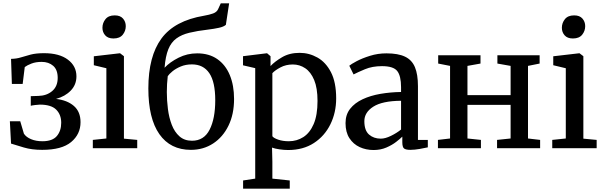

<svg xmlns="http://www.w3.org/2000/svg" viewBox="-20 -886 3612 1148"><path d="M232 10Q170.5 10 123 -4Q75.5 -18 46 -27.5L39 -161H101L123 -86.5Q136.5 -66 165.8 -53.8Q195 -41.5 233.5 -41.5Q293.5 -41.5 319.8 -72.5Q346 -103.5 346 -152Q346 -200.5 316 -230.5Q286 -260.5 218 -260.5Q209.5 -260.5 189.5 -258Q169.5 -255.5 164 -253.5V-311L209.5 -312.5Q259 -313.5 292 -341.5Q325 -369.5 325 -420.5Q325 -469 298 -492.5Q271 -516 229 -516Q194 -516 167.8 -505.8Q141.5 -495.5 128 -485L115.5 -384H51L46 -534Q78.5 -534.5 105.5 -543Q132.5 -551.5 164.2 -559.8Q196 -568 243.5 -568Q334.5 -568 385.8 -529.5Q437 -491 437 -429.5Q437 -379.5 403.2 -344.5Q369.5 -309.5 315 -294.5Q382 -287 421.8 -252.5Q461.5 -218 461.5 -155.5Q461.5 -83.5 405.5 -36.8Q349.5 10 232 10Z M616 -58V-478L541 -496V-549.5L696 -567.5H698L721 -550V-57L800.5 -49.5V0H535V-49.5ZM658 -656Q625.5 -656 609 -674.8Q592.5 -693.5 592.5 -720Q592.5 -748.5 610.5 -771.2Q628.5 -794 665.5 -794H666.5Q699 -794 715.5 -775Q732 -756 732 -729.5Q732 -701 714 -678.5Q696 -656 659 -656Z M1121.5 10Q998.5 10 932.8 -84Q867 -178 867 -357.5Q867 -549.5 945.5 -656Q1024 -762.5 1200 -792Q1232 -797.5 1254 -805.5Q1276 -813.5 1284 -831L1300 -866H1350L1330.5 -737.5Q1317.5 -726 1289 -719.8Q1260.5 -713.5 1223.5 -709Q1159 -701.5 1112.5 -690.2Q1066 -679 1034.8 -656.2Q1003.5 -633.5 986.5 -591.8Q969.5 -550 964 -481Q996 -515 1047.8 -541Q1099.5 -567 1159 -567Q1230 -567 1279.2 -532.8Q1328.5 -498.5 1354 -437Q1379.5 -375.5 1379.5 -294Q1379.5 -203 1346.2 -134.8Q1313 -66.5 1254.5 -28.2Q1196 10 1121.5 10ZM1128 -44.5Q1199.5 -44.5 1233.2 -110.5Q1267 -176.5 1267 -286.5Q1267 -396 1231.5 -448.5Q1196 -501 1127.5 -501Q1090.5 -501 1060.8 -488.5Q1031 -476 1011 -459.5Q991 -443 983 -430.5Q977.5 -384 977.5 -335.5Q977.5 -285.5 984 -234.2Q990.5 -183 1007 -140Q1023.5 -97 1053 -70.8Q1082.5 -44.5 1128 -44.5Z M1990 -297.5Q1990 -213 1955.5 -142.8Q1921 -72.5 1856.8 -30.8Q1792.5 11 1703 11Q1679 11 1651.2 7Q1623.5 3 1606.5 -3.5L1608.5 80.5V182L1712.5 193V242H1433.5V193L1506 182V-478.5L1433 -495.5V-550L1575 -567.5H1577L1597.5 -550V-491Q1622.5 -518 1666.8 -544Q1711 -570 1771.5 -570Q1828 -570 1878 -542Q1928 -514 1959 -454Q1990 -394 1990 -297.5ZM1731 -500.5Q1689.5 -500.5 1656.8 -483Q1624 -465.5 1608.5 -448.5V-71.5Q1616 -60.5 1643.5 -51Q1671 -41.5 1707 -41.5Q1754.5 -41.5 1793.5 -66.2Q1832.5 -91 1855.5 -144.2Q1878.5 -197.5 1878.5 -282.5Q1878.5 -359.5 1858.5 -407.5Q1838.5 -455.5 1805 -478Q1771.5 -500.5 1731 -500.5Z M2046 -150Q2046 -200.5 2073.5 -235.5Q2101 -270.5 2148 -292.5Q2195 -314.5 2254.5 -324.8Q2314 -335 2378 -336V-364.5Q2378 -432 2355.2 -461.2Q2332.5 -490.5 2264 -490.5Q2206 -490.5 2162 -472Q2118 -453.5 2094 -441L2068.5 -493Q2078.5 -502 2111.8 -519.8Q2145 -537.5 2192 -552.2Q2239 -567 2290.5 -567Q2360.5 -567 2401.8 -547.2Q2443 -527.5 2461 -484.2Q2479 -441 2479 -370.5V-49.5H2538V-5Q2521 -1 2489.8 4.5Q2458.5 10 2433.5 10Q2407 10 2396.2 2Q2385.5 -6 2385.5 -36V-69Q2373 -56.5 2348.5 -37.5Q2324 -18.5 2289.8 -3.8Q2255.5 11 2213.5 11Q2168.5 11 2130.5 -6.5Q2092.5 -24 2069.2 -59.8Q2046 -95.5 2046 -150ZM2257 -57Q2283.5 -57 2317.8 -73.8Q2352 -90.5 2378 -111.5V-283.5Q2265.5 -282.5 2212 -248.2Q2158.5 -214 2158.5 -161.5Q2158.5 -106 2186.5 -81.5Q2214.5 -57 2257 -57Z M2598.5 0V-49.5L2671 -58V-492L2600 -506V-555.5H2853V-506L2775 -492V-317H3033V-492L2954 -506V-555.5H3206.5V-506L3137 -492V-58L3209.5 -49.5V0H2952V-49.5L3033 -58V-259H2775V-58L2855.5 -49.5V0Z M3363 -58V-478L3288 -496V-549.5L3443 -567.5H3445L3468 -550V-57L3547.5 -49.5V0H3282V-49.5ZM3405 -656Q3372.5 -656 3356 -674.8Q3339.5 -693.5 3339.5 -720Q3339.5 -748.5 3357.5 -771.2Q3375.5 -794 3412.5 -794H3413.5Q3446 -794 3462.5 -775Q3479 -756 3479 -729.5Q3479 -701 3461 -678.5Q3443 -656 3406 -656Z"/></svg>

Font: Merriweather
Style: Regular
Weight: 400
Designer: Eben Sorkin
Foundry: Eben Sorkin
Version: Version 2.100; ttfautohint (v1.7.19-72a1) -l 8 -r 50 -G 200 